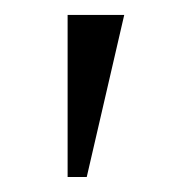

<svg xmlns="http://www.w3.org/2000/svg" viewBox="-20 -95 255 255"><path d="M95.2 140.1H69.8V-75.2H145Z"/></svg>

Font: Abel
Style: Regular
Weight: 400
Designer: Matthew Desmond
Foundry: Matthew Desmond
Version: Version 1.003